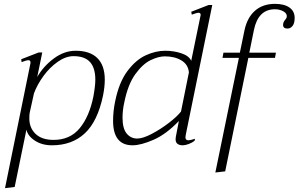

<svg xmlns="http://www.w3.org/2000/svg" viewBox="-20 -743 1547 995"><path d="M138 -416V-420Q138 -431 127 -431Q117 -431 92 -421L90 -436L180 -471H199L173 -344Q205 -400 259 -440Q313 -480 372 -480Q446 -480 484.5 -442Q523 -404 523 -330Q523 -293 514 -248Q486 -114 419.5 -52Q353 10 249 10Q198 10 161 -14Q124 -38 117 -71L56 226L6 232ZM464 -243Q474 -298 474 -330Q474 -391 446.5 -421.5Q419 -452 361 -452Q321 -452 279.5 -423Q238 -394 205.5 -349.5Q173 -305 156 -259L134 -159Q132 -149 132 -129Q132 -80 164.5 -49Q197 -18 258 -18Q343 -18 393 -78.5Q443 -139 464 -243Z M566 -117Q566 -167 577 -219Q597 -317 640.5 -375Q684 -433 735.5 -456.5Q787 -480 836 -480Q880 -480 919.5 -467Q959 -454 971 -428L1019 -661L1020 -666Q1020 -677 1007 -677Q1001 -677 974 -667L971 -682L1061 -717H1080L943 -46Q941 -36 941 -32Q941 -16 956 -16Q967 -16 991 -24L988 -13Q975 -3 957.5 3.5Q940 10 927 10Q910 10 900 2.5Q890 -5 890 -21Q890 -29 891 -33L907 -116Q841 -47 775.5 -18.5Q710 10 667 10Q566 10 566 -117ZM918 -165 959 -368Q955 -409 920 -430Q885 -451 834 -451Q802 -451 761 -431.5Q720 -412 681.5 -359Q643 -306 624 -212Q615 -172 615 -133Q615 -77 636.5 -51Q658 -25 691 -25Q720 -25 766 -49Q812 -73 855.5 -106.5Q899 -140 918 -165Z M1507 -650Q1507 -622 1496 -608.5Q1485 -595 1470 -595Q1447 -595 1447 -614Q1447 -627 1456 -638Q1465 -649 1466 -654Q1469 -673 1449 -684Q1429 -695 1405 -695Q1318 -695 1296 -588L1272 -470H1410L1405 -443H1267L1147 145L1096 151L1218 -443H1133L1138 -470H1223L1247 -586Q1261 -652 1301.5 -687.5Q1342 -723 1405 -723Q1453 -723 1480 -704Q1507 -685 1507 -650Z"/></svg>

Font: Taviraj ExtraLight
Style: Italic
Weight: 275
Italic angle: -12°
Designer: Katatrad Team
Foundry: CadsonDemak
Version: Version 1.001